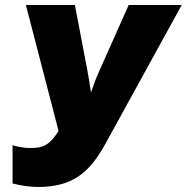

<svg xmlns="http://www.w3.org/2000/svg" viewBox="-20 -734 743 764"><path d="M131 10C265 10 334 -43 399 -161L703 -714H492L374 -449C362 -423 351 -393 342 -366C339 -391 333 -424 328 -452L278 -714H83L213 -213C178 -157 152 -145 102 -145C77 -145 60 -148 30 -156V-4C61 4 97 10 131 10Z"/></svg>

Font: Noto Sans Black
Style: Italic
Weight: 900
Italic angle: -12°
Designer: Monotype Design Team
Foundry: Monotype Imaging Inc.
Version: Version 2.013